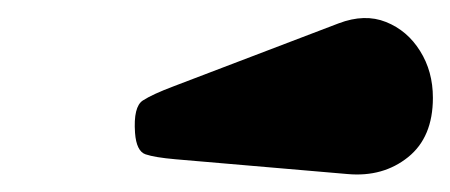

<svg xmlns="http://www.w3.org/2000/svg" viewBox="-20 -864 502 214"><path d="M367.5 -670 175.5 -686.5Q152.5 -688.5 142.2 -692Q132 -695.5 130.5 -716Q128.5 -745 139.2 -752Q150 -759 174 -768L357.5 -838Q386.5 -849 410.2 -839.5Q434 -830 448.2 -807.2Q462.5 -784.5 462.5 -755Q462.5 -711 434.8 -688.8Q407 -666.5 367.5 -670Z"/></svg>

Font: Besley* Condensed Fatface
Style: Italic
Weight: 900
Width: 3
Italic angle: -13°
Designer: Owen Earl
Foundry: indestructible type*
Version: Version 3.000; ttfautohint (v1.8.3)